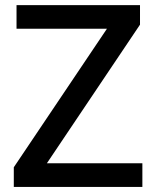

<svg xmlns="http://www.w3.org/2000/svg" viewBox="-20 -734 614 754"><path d="M539.1 -92.8H164.1L529.8 -637.2V-713.9H44.9V-621.1H399.9L34.2 -77.1V0H539.1Z"/></svg>

Font: Noto Reveo Sans
Style: Regular
Weight: 500
Designer: Monotype Design Team
Foundry: Monotype Imaging Inc.
Version: Version 2.007